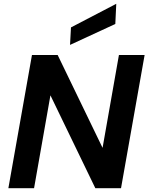

<svg xmlns="http://www.w3.org/2000/svg" viewBox="-20 -989 780 1009"><path d="M24 0 148 -700H283L519 -212L605 -700H740L616 0H481L245 -488L159 0ZM348 -753 353 -845 591 -969 586 -863Z"/></svg>

Font: DM Sans 18pt
Style: Bold Italic
Weight: 700
Italic angle: -10°
Designer: Colophon Foundry, Jonny Pinhorn
Foundry: Colophon Foundry
Version: Version 4.004;gftools[0.9.30]